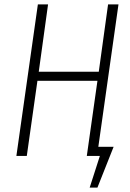

<svg xmlns="http://www.w3.org/2000/svg" viewBox="-20 -704 589 867"><path d="M515 -684 424 -41H493L420 143H385L431 0H372L420 -339H149L101 0H54L151 -684H197L155 -380H426L468 -684Z"/></svg>

Font: Fira Sans Extra Condensed ExtraLight
Style: Italic
Weight: 275
Width: 3
Italic angle: -8°
Designer: Carrois Corporate & Edenspiekermann AG
Foundry: Carrois Corporate GbR & Edenspiekermann AG
Version: Version 4.203